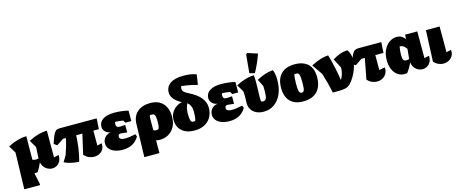

<svg xmlns="http://www.w3.org/2000/svg" viewBox="-51 -1636 6297 2633"><g transform="rotate(-15 3097.0 -319.5)"><path d="M47 188 61 -330 -1 -434Q134 -505 262 -509L259 -175Q283 -165 309 -165Q326 -165 345 -170L353 -330L292 -434Q421 -505 554 -509V-130L623 -145Q626 -93 607.5 -58.5Q589 -24 558.5 -6.5Q528 11 493 11Q447 11 405 -20.5Q363 -52 349 -114Q321 -45 285 8Q275 10 265 11Q255 12 245 12Q241 12 238 12L271 167V188Z M872 19Q816 15 763 3.5Q710 -8 663 -30L715 -117Q732 -166 749.5 -223Q767 -280 780 -344H740L640 -278L597 -309Q619 -379 636 -417Q653 -455 668.5 -471.5Q684 -488 700 -491.5Q716 -495 735 -495H1257L1248 -344H1170V-132L1234 -148Q1240 -100 1220.5 -65.5Q1201 -31 1166 -13Q1131 5 1090 5Q1053 5 1015.5 -11Q978 -27 949 -61L1014 -344H926Q922 -258 910.5 -169Q899 -80 872 19Z M1493 14Q1429 14 1380.5 -4.5Q1332 -23 1305 -56Q1278 -89 1278 -132Q1278 -182 1311 -218.5Q1344 -255 1395 -259Q1348 -266 1319 -295.5Q1290 -325 1290 -365Q1290 -433 1347.5 -470.5Q1405 -508 1511 -508Q1561 -508 1615 -501.5Q1669 -495 1707 -484V-336H1622L1603 -371Q1545 -382 1490 -383Q1483 -368 1483 -353Q1483 -326 1495.5 -314Q1508 -302 1536 -302L1612 -307V-200L1521 -210Q1485 -210 1485 -172Q1485 -127 1565 -127Q1593 -127 1629.5 -132Q1666 -137 1712 -148L1727 -113Q1655 14 1493 14Z M1751 188 1764 -278Q1766 -386 1834 -447Q1902 -508 2018 -508Q2137 -508 2199.5 -438.5Q2262 -369 2262 -250Q2262 -163 2228 -104Q2194 -45 2139 -15.5Q2084 14 2020 14Q1991 14 1966 6V188ZM1966 -294V-137Q1979 -130 1990.5 -128Q2002 -126 2014 -126Q2037 -126 2045.5 -150Q2054 -174 2054 -238Q2054 -294 2045 -322Q2036 -350 1999 -350Q1988 -350 1973 -348Q1966 -324 1966 -294Z M2515 14Q2400 14 2335 -44Q2270 -102 2270 -205Q2270 -278 2317.5 -334Q2365 -390 2442 -408Q2303 -483 2303 -579Q2303 -662 2368 -707Q2433 -752 2553 -752Q2612 -752 2656.5 -745Q2701 -738 2739 -723L2717 -579Q2655 -596 2599 -606.5Q2543 -617 2491 -622Q2484 -601 2484 -586Q2484 -561 2502 -542Q2520 -523 2564 -502Q2675 -447 2728 -382.5Q2781 -318 2781 -238Q2781 -162 2748 -105Q2715 -48 2655.5 -17Q2596 14 2515 14ZM2481 -234Q2481 -166 2490 -137Q2499 -108 2529 -108Q2540 -108 2555 -112Q2563 -139 2566 -168.5Q2569 -198 2569 -237Q2569 -331 2512 -373Q2481 -312 2481 -234Z M3010 14Q2946 14 2897.5 -4.5Q2849 -23 2822 -56Q2795 -89 2795 -132Q2795 -182 2828 -218.5Q2861 -255 2912 -259Q2865 -266 2836 -295.5Q2807 -325 2807 -365Q2807 -433 2864.5 -470.5Q2922 -508 3028 -508Q3078 -508 3132 -501.5Q3186 -495 3224 -484V-336H3139L3120 -371Q3062 -382 3007 -383Q3000 -368 3000 -353Q3000 -326 3012.5 -314Q3025 -302 3053 -302L3129 -307V-200L3038 -210Q3002 -210 3002 -172Q3002 -127 3082 -127Q3110 -127 3146.5 -132Q3183 -137 3229 -148L3244 -113Q3172 14 3010 14Z M3495 10Q3437 10 3392.5 -11.5Q3348 -33 3323 -71.5Q3298 -110 3298 -161Q3298 -173 3299 -203Q3300 -233 3300 -263Q3300 -293 3297 -330L3237 -434Q3305 -469 3369 -488Q3433 -507 3491 -509Q3494 -494 3495.5 -469.5Q3497 -445 3497 -415Q3497 -382 3496 -340.5Q3495 -299 3493.5 -259Q3492 -219 3492 -187Q3492 -150 3494 -137Q3509 -129 3526 -129Q3555 -129 3568 -157.5Q3581 -186 3581 -261Q3581 -278 3580.5 -295Q3580 -312 3579 -332L3529 -434Q3594 -468 3649 -486Q3704 -504 3762 -508Q3787 -455 3787 -363Q3787 -251 3750.5 -167Q3714 -83 3648.5 -36.5Q3583 10 3495 10ZM3514 -532 3440 -551 3464 -809 3480 -827 3625 -781Q3602 -716 3574.5 -654Q3547 -592 3514 -532Z M4056 14Q3935 14 3871.5 -52.5Q3808 -119 3808 -243Q3808 -371 3876 -440Q3944 -509 4069 -509Q4192 -509 4258 -445.5Q4324 -382 4324 -262Q4324 -128 4255.5 -57Q4187 14 4056 14ZM4067 -107Q4084 -107 4093.5 -118.5Q4103 -130 4106.5 -160.5Q4110 -191 4110 -246Q4110 -323 4100 -351.5Q4090 -380 4058 -380Q4047 -380 4031 -377Q4021 -323 4021 -246Q4021 -191 4025 -161Q4029 -131 4039 -119Q4049 -107 4067 -107Z M4478 2Q4463 -70 4444.5 -140.5Q4426 -211 4403 -283L4301 -431Q4379 -470 4437 -488Q4495 -506 4547 -508Q4572 -425 4594 -325Q4616 -225 4629 -135Q4653 -176 4664 -216.5Q4675 -257 4675 -299V-301L4606 -434Q4658 -467 4708.5 -485.5Q4759 -504 4818 -508Q4842 -477 4852.5 -440.5Q4863 -404 4863 -366Q4863 -305 4842 -243.5Q4821 -182 4790 -131Q4759 -80 4728 -48Q4711 -31 4692 -21Q4673 -11 4646.5 -6Q4620 -1 4579.5 0.5Q4539 2 4478 2Z M4878 -278 4834 -309Q4859 -387 4878 -427Q4897 -467 4919 -481Q4941 -495 4973 -495H5298L5289 -344H5173V-132L5254 -148Q5260 -99 5239.5 -62.5Q5219 -26 5183 -6.5Q5147 13 5104 13Q5068 13 5032.5 -2.5Q4997 -18 4968 -51L5024 -344H4976Z M5531 8Q5513 11 5495 11Q5436 11 5393.5 -21Q5351 -53 5328.5 -108.5Q5306 -164 5306 -234Q5306 -320 5336.5 -381.5Q5367 -443 5415 -476Q5463 -509 5516 -509Q5561 -509 5589 -491.5Q5617 -474 5635 -446L5641 -509H5813V-130L5881 -145Q5884 -93 5865.5 -58.5Q5847 -24 5816.5 -6.5Q5786 11 5751 11Q5704 11 5661 -22.5Q5618 -56 5608 -123Q5577 -51 5531 8ZM5514 -256Q5514 -207 5524 -186Q5534 -165 5565 -165Q5581 -165 5607 -171L5621 -312Q5608 -332 5587 -351Q5566 -370 5526 -374Q5520 -346 5517 -316Q5514 -286 5514 -256Z M5913 -52 5932 -495H6126V-130L6194 -145Q6200 -97 6180 -62Q6160 -27 6124.5 -8Q6089 11 6048 11Q6013 11 5977.5 -4.5Q5942 -20 5913 -52Z"/></g></svg>

Font: Piazzolla Black
Style: Regular
Weight: 900
Designer: Juan Pablo del Peral
Foundry: Huerta Tipografica
Version: Version 1.330